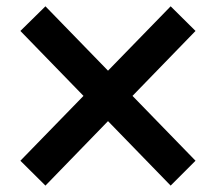

<svg xmlns="http://www.w3.org/2000/svg" viewBox="-20 -775 675 600"><path d="M591 -678.3 122 -195 43.7 -272.7 513.3 -755.3ZM43.7 -678.3 122 -755.3 591 -272.7 513.3 -195Z"/></svg>

Font: Matangi Light
Style: Regular
Weight: 300
Designer: Prashant Pant
Foundry: The Graphic Ant
Version: Version 3.002